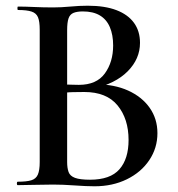

<svg xmlns="http://www.w3.org/2000/svg" viewBox="-20 -648 622 672"><path d="M304 -337 315 -353Q380 -353 428.5 -331Q477 -309 504 -270.5Q531 -232 531 -182Q531 -130 502.5 -87.5Q474 -45 424 -20.5Q374 4 311 4Q282 4 241 1Q200 -2 166 -2Q131 -2 99 -1Q67 0 42 0Q39 0 39 -6Q39 -12 42 -12Q73 -12 89.5 -17Q106 -22 112.5 -37Q119 -52 119 -81V-544Q119 -573 113 -587.5Q107 -602 90.5 -607.5Q74 -613 43 -613Q41 -613 41 -619Q41 -625 43 -625Q68 -625 99.5 -623.5Q131 -622 166 -622Q194 -622 226 -625Q258 -628 287 -628Q347 -628 387.5 -612.5Q428 -597 449 -568Q470 -539 470 -498Q470 -442 427 -398.5Q384 -355 304 -337ZM270 -608Q250 -608 237.5 -603Q225 -598 220 -584Q215 -570 215 -542V-346L179 -353Q212 -352 233 -351.5Q254 -351 256 -351Q318 -351 347 -391Q376 -431 376 -489Q376 -526 364.5 -553Q353 -580 329.5 -594Q306 -608 270 -608ZM295 -19Q366 -19 398 -55.5Q430 -92 430 -158Q430 -232 391.5 -279Q353 -326 275 -326Q260 -326 235 -325.5Q210 -325 183 -320L215 -332V-81Q215 -60 220 -46Q225 -32 242.5 -25.5Q260 -19 295 -19Z"/></svg>

Font: Cormorant Garamond Light SemiBold
Style: Regular
Weight: 600
Version: Version 4.001